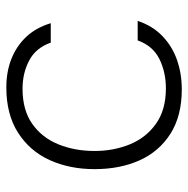

<svg xmlns="http://www.w3.org/2000/svg" viewBox="-14 -560 581 592"><g transform="rotate(-90 276.0 -263.5)"><path d="M297 7Q215 7 160 -28Q105 -63 78 -123.5Q51 -184 51 -262Q51 -339 79 -400.5Q107 -462 163.5 -498Q220 -534 303 -534Q351 -534 390.5 -518.5Q430 -503 458.5 -473Q487 -443 501 -397H441Q425 -443 386 -463.5Q347 -484 299 -484Q233 -484 190.5 -454Q148 -424 127.5 -373.5Q107 -323 107 -262Q107 -203 127.5 -153Q148 -103 191 -72.5Q234 -42 300 -42Q350 -42 390.5 -62Q431 -82 448 -129H508Q493 -83 461 -52.5Q429 -22 387 -7.5Q345 7 297 7Z"/></g></svg>

Font: Onest ExtraLight
Style: Regular
Weight: 250
Designer: Dmitri Voloshin, Andrey Kudryavtsev
Foundry: Dmitri Voloshin, Andrey Kudryavtsev
Version: Version 1.000;gftools[0.9.33]